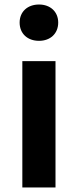

<svg xmlns="http://www.w3.org/2000/svg" viewBox="-20 -831 344 851"><path d="M153 -650C203 -650 238 -682 238 -731C238 -779 203 -811 153 -811C102 -811 67 -779 67 -731C67 -682 102 -650 153 -650ZM79 0H226V-560H79Z"/></svg>

Font: Noto Sans JP
Style: Bold
Weight: 700
Designer: Ryoko NISHIZUKA  (kana, bopomofo & ideographs); Paul D. Hunt (Latin, Greek & Cyrillic); Sandoll Communications , Soo-you
Foundry: Adobe
Version: Version 2.002;hotconv 1.0.116;makeotfexe 2.5.65601